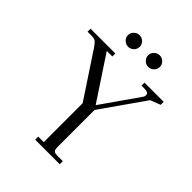

<svg xmlns="http://www.w3.org/2000/svg" viewBox="-244 -1014 1146 1146"><g transform="rotate(45 329.0 -441.0)"><path d="M22 -676.8V-702.1H231V-676.8H184.1L366.2 -400.9L530.8 -636.2Q537.1 -645.5 537.1 -653.8Q537.1 -666.5 528.1 -671.6Q519 -676.8 499 -676.8H477.1V-702.1H639.2V-676.8L575.2 -651.9L381.8 -376V-65.9Q381.8 -41 388.9 -33.4Q396 -25.9 420.9 -25.9H463.9V0H256.8V-25.9H303.2V-354L116.2 -637.2Q100.6 -660.2 89.4 -668.5Q78.1 -676.8 55.2 -676.8ZM221.9 -798.6Q207 -813 207 -833Q207 -853 221.9 -867.4Q236.8 -881.8 256.8 -881.8Q276.9 -881.8 291.5 -867.4Q306.2 -853 306.2 -833Q306.2 -813 291.5 -798.6Q276.9 -784.2 256.8 -784.2Q236.8 -784.2 221.9 -798.6ZM391.8 -798.6Q377 -813 377 -833Q377 -853 391.8 -867.4Q406.7 -881.8 426.8 -881.8Q446.8 -881.8 461.4 -867.4Q476.1 -853 476.1 -833Q476.1 -813 461.4 -798.6Q446.8 -784.2 426.8 -784.2Q406.7 -784.2 391.8 -798.6Z"/></g></svg>

Font: Dihjauti
Style: Regular
Weight: 400
Designer: T. Christopher White
Version: Version 3.0.0